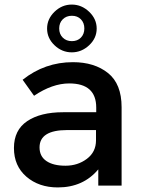

<svg xmlns="http://www.w3.org/2000/svg" viewBox="-20 -812 627 840"><path d="M512 0H410V-71Q344 8 233 8Q150 8 95.5 -39Q41 -86 41 -164.5Q41 -243 99 -282Q157 -321 256 -321H401V-341Q401 -447 283 -447Q209 -447 129 -393L79 -463Q176 -540 299 -540Q393 -540 452.5 -492.5Q512 -445 512 -343ZM370 -760.5Q403 -729 403 -687Q403 -645 370 -614Q337 -583 294 -583Q251 -583 218.5 -614Q186 -645 186 -687Q186 -729 218.5 -760.5Q251 -792 294 -792Q337 -792 370 -760.5ZM400 -198V-243H274Q153 -243 153 -167Q153 -128 183 -107.5Q213 -87 266.5 -87Q320 -87 360 -117Q400 -147 400 -198ZM294.5 -632Q319 -632 334 -647.5Q349 -663 349 -687.5Q349 -712 334 -727.5Q319 -743 294.5 -743Q270 -743 254.5 -727.5Q239 -712 239 -687.5Q239 -663 254.5 -647.5Q270 -632 294.5 -632Z"/></svg>

Font: Montreal
Style: Regular
Weight: 400
Designer: Julieta Ulanovsky, usr_local_share
Foundry: Julieta Ulanovsky, usr_local_share
Version: Version 2.001